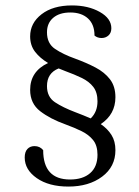

<svg xmlns="http://www.w3.org/2000/svg" viewBox="-20 -675 512 707"><path d="M232 12Q160 12 115.5 -19Q71 -50 71 -95Q71 -116 81 -126.5Q91 -137 107 -137Q127 -137 139 -122Q139 -14 238 -14Q285 -14 312 -37.5Q339 -61 339 -105Q339 -139 323 -159Q307 -179 280.5 -192Q254 -205 221 -217Q165 -237 128 -265.5Q91 -294 91 -344Q91 -412 157 -443Q127 -461 109 -484.5Q91 -508 91 -541Q91 -590 133 -622.5Q175 -655 245 -655Q305 -655 347.5 -631Q390 -607 390 -571Q390 -554 379.5 -544.5Q369 -535 354 -535Q339 -535 328 -544Q328 -585 304 -607Q280 -629 239 -629Q199 -629 176 -609.5Q153 -590 153 -556Q153 -515 182.5 -495Q212 -475 257 -459Q298 -444 331.5 -426.5Q365 -409 385 -383Q405 -357 405 -317Q405 -254 351 -218Q376 -201 390.5 -178Q405 -155 405 -122Q405 -61 356 -24.5Q307 12 232 12ZM257 -262Q272 -256 286.5 -250.5Q301 -245 314 -239Q339 -263 339 -302Q339 -335 323.5 -355Q308 -375 281 -388Q254 -401 221 -413Q208 -418 196 -423Q153 -406 153 -358Q153 -318 182.5 -298.5Q212 -279 257 -262Z"/></svg>

Font: Petrona Light
Style: Regular
Weight: 300
Designer: Ringo R. Seeber
Foundry: Ringo R. Seeber
Version: Version 2.001; ttfautohint (v1.8.3)